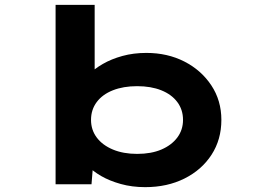

<svg xmlns="http://www.w3.org/2000/svg" viewBox="-20 -760 1062 791"><path d="M578 11Q524 11 477.5 -2Q431 -15 396.5 -35Q362 -55 340 -78.5Q318 -102 312 -122L367 -124L357 -1H209V-740H370V-404L317 -406Q324 -429 346 -452.5Q368 -476 403.5 -496.5Q439 -517 484.5 -529.5Q530 -542 583 -542Q670 -542 739.5 -506.5Q809 -471 850.5 -408.5Q892 -346 892 -266Q892 -185 851.5 -122.5Q811 -60 740 -24.5Q669 11 578 11ZM545 -126Q603 -126 645 -144Q687 -162 710.5 -193.5Q734 -225 734 -266Q734 -308 710.5 -339.5Q687 -371 644.5 -388Q602 -405 545 -405Q488 -405 445 -388Q402 -371 378.5 -339.5Q355 -308 355 -266Q355 -225 378.5 -193.5Q402 -162 445 -144Q488 -126 545 -126Z"/></svg>

Font: Lexend Zetta
Style: Bold
Weight: 700
Designer: Bonnie Shaver-Troup, Thomas Jockin
Foundry: Lexend
Version: Version 1.007